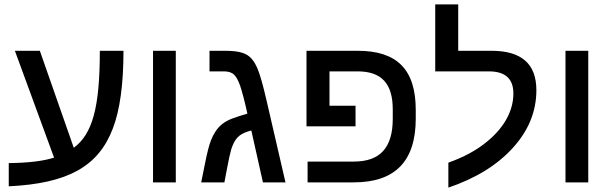

<svg xmlns="http://www.w3.org/2000/svg" viewBox="-20 -833 2792 877"><path d="M20 -88V18C291 5 429 -73 495 -245C528 -330 544 -449 544 -601H436C436 -341 402 -221 317 -158L162 -601H48L227 -113C177 -97 108 -89 20 -88Z M679 0H783V-601H679Z M899 0H1005C1025 -106 1032 -143 1042 -167C1059 -209 1080 -224 1128 -237L1181 0H1284L1198 -372C1181 -446 1167 -495 1156 -520C1140 -557 1122 -580 1089 -591C1070 -598 1043 -601 1007 -601H937V-507H1003C1023 -507 1039 -502 1049 -492C1059 -483 1068 -466 1077 -441C1085 -417 1097 -374 1110 -314C1054 -297 1021 -288 992 -264C971 -246 955 -221 944 -193C935 -170 926 -135 917 -89Z M1774 -333V-291C1774 -159 1717 -95 1596 -95H1385V0H1596C1785 0 1879 -97 1879 -291V-331C1879 -516 1793 -601 1614 -601H1380V-256H1604V-350H1485V-507H1613C1724 -507 1774 -450 1774 -333Z M2028 24C2152 -18 2250 -78 2322 -157C2394 -236 2430 -324 2430 -421C2430 -541 2362 -601 2226 -601H2073V-813H1968V-507H2213C2288 -507 2325 -473 2325 -406C2325 -329 2285 -253 2208 -189C2161 -149 2101 -116 2028 -90Z M2563 0H2667V-601H2563Z"/></svg>

Font: Noto Sans Hebrew Droid Medium
Style: Regular
Weight: 500
Designer: Monotype Design Team
Foundry: Monotype Imaging Inc.
Version: Version 1.100